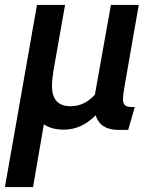

<svg xmlns="http://www.w3.org/2000/svg" viewBox="-40 -517 650 779"><path d="M507 -83 480 10H440Q367 10 348 -49Q290 9 220 9Q168 9 138 -13L94 242H-20L110 -497H224L177 -231Q171 -195 171 -168Q171 -86 246 -86Q303 -86 345 -133L410 -497H523L466 -171Q459 -133 459 -112Q459 -83 491 -83Z"/></svg>

Font: Cabin
Style: SemiBold Italic
Weight: 600
Designer: Pablo Impallari
Foundry: Pablo Impallari. www.impallari.com Igino Marini. www.ikern.com
Version: Version 1.005